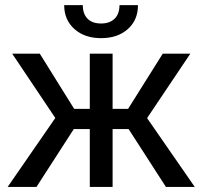

<svg xmlns="http://www.w3.org/2000/svg" viewBox="-20 -741 806 761"><path d="M489.7 -229.5H426.3V0H335.9V-229.5H272.5L124.5 0H10.3L199.2 -273.4L28.3 -528.3H137.7L273.9 -309.6H335.9V-528.3H426.3V-309.6H487.8L625 -528.3H734.4L563 -272.9L752 0H637.7ZM526.9 -720.7Q526.9 -661.6 486.6 -625.7Q446.3 -589.8 380.9 -589.8Q315.4 -589.8 274.9 -626Q234.4 -662.1 234.4 -720.7H308.1Q308.1 -686.5 326.7 -667.2Q345.2 -647.9 380.9 -647.9Q415 -647.9 434.3 -667Q453.6 -686 453.6 -720.7Z"/></svg>

Font: APIMedia Roboto
Style: Regular
Weight: 400
Designer: Google
Version: Version 2.137; 2017